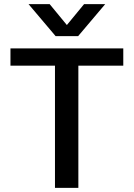

<svg xmlns="http://www.w3.org/2000/svg" viewBox="-20 -916 651 936"><path d="M251 -740 119 -896H222L306 -794L390 -896H493L361 -740ZM581 -680V-596H362V0H248V-596H31V-680Z"/></svg>

Font: Martel Sans DemiBold
Style: Regular
Weight: 600
Designer: Dan Reynolds and Mathieu Réguer
Foundry: Dan Reynolds and Mathieu Réguer
Version: Version 1.001;PS 001.001;hotconv 1.0.70;makeotf.lib2.5.58329